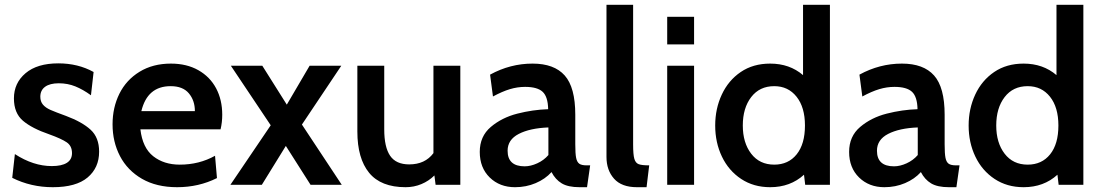

<svg xmlns="http://www.w3.org/2000/svg" viewBox="-20 -770 4592 800"><path d="M31 -29 42 -128Q119 -78 196 -78Q237 -78 258.5 -91.5Q280 -105 280 -132Q280 -162 258 -177Q236 -192 186 -210Q113 -235 75.5 -267Q38 -299 38 -360Q38 -424 86.5 -465Q135 -506 223 -506Q305 -506 370 -470L359 -373Q326 -397 294 -410Q262 -423 225 -423Q188 -423 168 -408.5Q148 -394 148 -367Q148 -347 159 -334Q170 -321 190.5 -312Q211 -303 255 -287Q322 -262 357.5 -229.5Q393 -197 393 -138Q393 -71 345 -30.5Q297 10 200 10Q109 10 31 -29Z M449 -252Q449 -322 477.5 -379.5Q506 -437 561.5 -471Q617 -505 692 -505Q758 -505 806.5 -477.5Q855 -450 880.5 -402Q906 -354 906 -292Q906 -260 899 -231H565Q574 -154 618.5 -119Q663 -84 729 -84Q810 -84 876 -121L884 -28Q808 10 718 10Q632 10 571.5 -25Q511 -60 480 -119.5Q449 -179 449 -252ZM792 -307Q792 -351 767 -381Q742 -411 691 -411Q594 -411 569 -307Z M1108 -248 942 -496H1073L1175 -334L1270 -496H1402L1238 -251L1404 0H1274L1171 -162L1071 0H940Z M1469 -222V-496H1581V-231Q1581 -157 1605.5 -121Q1630 -85 1685 -85Q1751 -85 1786 -132V-496H1898V0H1795L1790 -39Q1767 -16 1736 -3Q1705 10 1670 10Q1567 10 1518 -50Q1469 -110 1469 -222Z M1979 -137Q1979 -202 2025 -241Q2071 -280 2135.5 -296.5Q2200 -313 2264 -315Q2263 -367 2241 -387.5Q2219 -408 2168 -408Q2136 -408 2104.5 -398.5Q2073 -389 2034 -368L2022 -459Q2106 -505 2199 -505Q2289 -505 2333 -455.5Q2377 -406 2377 -292V-169Q2377 -130 2380.5 -112.5Q2384 -95 2393.5 -88Q2403 -81 2425 -81H2439L2426 10H2395Q2347 10 2320.5 -6Q2294 -22 2278 -53Q2252 -24 2212 -7Q2172 10 2126 10Q2062 10 2020.5 -30.5Q1979 -71 1979 -137ZM2265 -124V-239Q2188 -236 2141.5 -212Q2095 -188 2095 -142Q2095 -77 2166 -77Q2191 -77 2218.5 -89.5Q2246 -102 2265 -124Z M2507 -116V-750H2618V-168Q2618 -126 2623 -108.5Q2628 -91 2641 -86Q2654 -81 2685 -81L2674 10H2634Q2570 10 2538.5 -25.5Q2507 -61 2507 -116Z M2760 -700H2872V-585H2760ZM2760 -496H2872V0H2760Z M3438 -750V0H3335L3330 -42Q3273 10 3189 10Q3120 10 3068 -24.5Q3016 -59 2988 -117.5Q2960 -176 2960 -247Q2960 -317 2987.5 -376Q3015 -435 3066.5 -470Q3118 -505 3189 -505Q3270 -505 3326 -457V-750ZM3334 -247Q3334 -323 3299 -367Q3264 -411 3206 -411Q3145 -411 3110 -365.5Q3075 -320 3075 -247Q3075 -175 3110 -129.5Q3145 -84 3206 -84Q3265 -84 3299.5 -127Q3334 -170 3334 -247Z M3518 -137Q3518 -202 3564 -241Q3610 -280 3674.5 -296.5Q3739 -313 3803 -315Q3802 -367 3780 -387.5Q3758 -408 3707 -408Q3675 -408 3643.5 -398.5Q3612 -389 3573 -368L3561 -459Q3645 -505 3738 -505Q3828 -505 3872 -455.5Q3916 -406 3916 -292V-169Q3916 -130 3919.5 -112.5Q3923 -95 3932.5 -88Q3942 -81 3964 -81H3978L3965 10H3934Q3886 10 3859.5 -6Q3833 -22 3817 -53Q3791 -24 3751 -7Q3711 10 3665 10Q3601 10 3559.5 -30.5Q3518 -71 3518 -137ZM3804 -124V-239Q3727 -236 3680.5 -212Q3634 -188 3634 -142Q3634 -77 3705 -77Q3730 -77 3757.5 -89.5Q3785 -102 3804 -124Z M4494 -750V0H4391L4386 -42Q4329 10 4245 10Q4176 10 4124 -24.5Q4072 -59 4044 -117.5Q4016 -176 4016 -247Q4016 -317 4043.5 -376Q4071 -435 4122.5 -470Q4174 -505 4245 -505Q4326 -505 4382 -457V-750ZM4390 -247Q4390 -323 4355 -367Q4320 -411 4262 -411Q4201 -411 4166 -365.5Q4131 -320 4131 -247Q4131 -175 4166 -129.5Q4201 -84 4262 -84Q4321 -84 4355.5 -127Q4390 -170 4390 -247Z"/></svg>

Font: Cabin SemiBold
Style: Regular
Weight: 600
Designer: Pablo Impallari
Foundry: Pablo Impallari. http://www.impallari.com Igino Marini. http://www.ikern.com
Version: Version 2.001